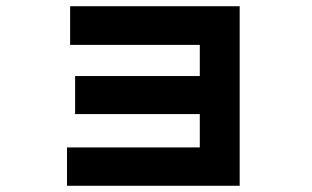

<svg xmlns="http://www.w3.org/2000/svg" viewBox="-20 -521 1002 616"><path d="M195 -48H621V-155H221V-277H621V-377H205V-501H749V75H195Z"/></svg>

Font: Gmarket Sans TTF Bold
Style: Regular
Weight: 700
Designer: Creative Director : Sungho Lee; Art Director : Kiwoong Choi; Project Manager : Sori Yang, Jongwook Yoon; Font Designer :
Foundry: Sandoll Inc.
Version: Version 1.000;hotconv 1.0.109;makeotfexe 2.5.65596